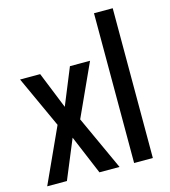

<svg xmlns="http://www.w3.org/2000/svg" viewBox="-112 -850 835 941"><g transform="rotate(-15 305.0 -380.0)"><path d="M138 -278 18 -540H120L195 -354L271 -540H373L252 -275L378 0H276L193 -198L111 0H11Z M547 0H452V-760H547Z"/></g></svg>

Font: Noto Sans Telugu ExtraCondensed Medium
Style: Regular
Weight: 500
Width: 2
Designer: Jelle Bosma - Monotype Design Team
Foundry: Monotype Imaging Inc.
Version: Version 2.005; ttfautohint (v1.8.4.7-5d5b)